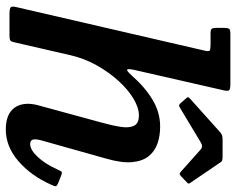

<svg xmlns="http://www.w3.org/2000/svg" viewBox="-98 -722 833 678"><g transform="rotate(90 319.0 -383.5)"><path d="M344 -605Q348 -600.5 351.2 -599.2Q354.5 -598 361 -602L483.5 -675.5Q497.5 -684.5 508.5 -675L586.5 -605.5Q592 -601 594.2 -600.8Q596.5 -600.5 603 -606L623.5 -625.5Q628.5 -630 628.8 -632.2Q629 -634.5 626.5 -638L554.5 -744Q551.5 -749 547.5 -750.8Q543.5 -752.5 533.5 -752.5H476Q465 -752.5 459.5 -751Q454 -749.5 447.5 -744L331 -639.5Q324.5 -633.5 323.8 -631.5Q323 -629.5 327.5 -624ZM632.5 -146.5Q638 -158 638.2 -162.5Q638.5 -167 626.5 -172L603 -181.5Q588.5 -187.5 586 -183.2Q583.5 -179 577.5 -166.5Q559 -125.5 534.2 -99.2Q509.5 -73 489 -73Q472.5 -73 472.5 -90.5Q472.5 -99.5 476.5 -113.5L540.5 -341Q556.5 -396.5 553 -433.2Q549.5 -470 531.8 -491.8Q514 -513.5 486.8 -522.8Q459.5 -532 427 -532Q377.5 -532 332.8 -505.2Q288 -478.5 245.5 -430Q229 -412 226 -415.8Q223 -419.5 227 -439L299.5 -756.5Q303 -771.5 299 -775.8Q295 -780 277 -780H100Q86 -780 82.5 -776Q79 -772 79 -758V-731.5Q79 -717.5 82.5 -713.8Q86 -710 99 -710H138.5Q156 -710 159.2 -706.8Q162.5 -703.5 159.5 -690L6 -26Q2 -10.5 5.5 -5.2Q9 0 30 0H103.5Q120.5 0 124.2 -3.5Q128 -7 130.5 -20L176 -217.5Q187 -264.5 211 -307.5Q235 -350.5 265.8 -384.5Q296.5 -418.5 328.8 -437.8Q361 -457 388 -457Q416 -457 424.5 -440Q433 -423 428.5 -393.2Q424 -363.5 413 -324L352.5 -102Q350 -94 348.5 -83.5Q347 -73 347 -66Q347 -28.5 370 -7.8Q393 13 438 13Q498 13 549.5 -31.5Q601 -76 632.5 -146.5Z"/></g></svg>

Font: Besley SemiBold
Style: Italic
Weight: 600
Italic angle: -13°
Designer: Owen Earl
Foundry: indestructible type*
Version: Version 2.001